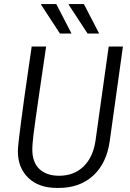

<svg xmlns="http://www.w3.org/2000/svg" viewBox="-20 -915 640 945"><path d="M261 10Q171 10 119.5 -39.5Q68 -89 68 -170Q68 -185 72 -221.5Q76 -258 83 -310.5Q90 -363 98.5 -426Q107 -489 117 -555.5Q127 -622 136 -686H207Q187 -552 174.5 -464.5Q162 -377 154.5 -325Q147 -273 144 -245.5Q141 -218 140 -204Q139 -190 139 -180Q139 -116 174 -83Q209 -50 271 -50Q344 -50 391 -95.5Q438 -141 450 -222L515 -686H585L520 -220Q505 -112 439 -51Q373 10 269 10ZM411 -750 318 -892 319 -895H393L468 -750ZM275 -750 182 -892 183 -895H257L332 -750Z"/></svg>

Font: Chivo Mono Medium ExtraLight
Style: Italic
Weight: 250
Italic angle: -8.05°
Monospace: yes
Version: Version 1.008